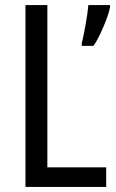

<svg xmlns="http://www.w3.org/2000/svg" viewBox="-20 -734 457 754"><path d="M80 0V-714H166V-77H397V0ZM412 -704Q408 -684 397 -655.5Q386 -627 373 -599.5Q360 -572 347 -554H301V-565Q304 -575 308 -594.5Q312 -614 316 -636.5Q320 -659 323 -680Q326 -701 327 -714H412Z"/></svg>

Font: Noto Sans Thai Condensed
Style: Regular
Weight: 400
Width: 3
Designer: Monotype Design Team
Foundry: Monotype Imaging Inc.
Version: Version 2.002